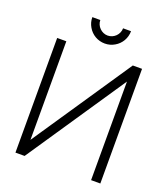

<svg xmlns="http://www.w3.org/2000/svg" viewBox="-160 -1019 994 1133"><g transform="rotate(20 336.5 -453.0)"><path d="M344.5 -785C366.5 -785 387 -790.5 405.5 -801.5C443 -823 466 -862.5 466 -906.5H416C416 -868 384 -835 344.5 -835C306 -835 273 -868 273 -906.5H223C223 -884.5 228.5 -864 239.5 -845.5C261 -808 300.5 -785 344.5 -785ZM603 0V-720H545L127.5 -101V-720H70V0H127.5L545 -619V0Z"/></g></svg>

Font: Vela Sans Light
Style: Regular
Weight: 300
Designer: Principal design: Mikhail Sharanda - project Manrope.
Design modification: Ravid Balaliev
Foundry: Mikhail Sharanda
Version: Version 1.001